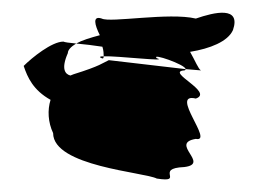

<svg xmlns="http://www.w3.org/2000/svg" viewBox="-20 -601 417 300"><path d="M17 -498C23 -480 32 -460 59 -445C54 -429 55 -410 63 -393C63 -341 206 -332 225 -322C270 -315 220 -338 268 -340C309 -345 244 -377 286 -384C315 -378 244 -457 286 -447C315 -457 238 -489 268 -491C269 -491 270 -492 270 -493L150 -507C141 -503 137 -498 95 -485C93 -484 92 -484 90 -483C82 -485 75 -493 86 -518C86 -523 91 -528 99 -533C88 -534 81 -535 79 -536C61 -536 30 -511 17 -498ZM99 -533C111 -532 127 -530 140 -528C142 -522 142 -516 142 -513C162 -514 246 -504 225 -510C215 -519 270 -500 270 -493L294 -491C290 -493 285 -506 277 -520C308 -525 336 -536 344 -554C357 -592 315 -582 286 -572C244 -582 152 -565 139 -572C124 -577 128 -562 136 -546C121 -542 108 -538 99 -533ZM139 -510C141 -509 142 -510 142 -513C136 -513 134 -512 139 -510Z"/></svg>

Font: bitstorm
Style: ulcn
Weight: 400
Version: Version 0.2